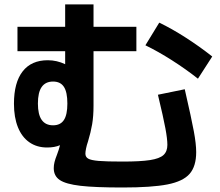

<svg xmlns="http://www.w3.org/2000/svg" viewBox="-20 -793 978 853"><path d="M218.8 -45.9Q218.8 -59.1 222.2 -73Q225.6 -86.9 233.4 -106.4Q241.7 -127.9 246.6 -147.9Q222.7 -137.7 189.5 -137.7Q143.6 -137.7 110.4 -160.9Q77.1 -184.1 59.6 -227.8Q42 -271.5 42 -332Q42 -426.3 80.6 -475.8Q119.1 -525.4 192.4 -525.4Q232.4 -525.4 269.5 -507.8V-565.4H57.6V-673.8H269.5V-773.4H395.5V-673.8H585.9V-565.4H395.5V-323.2Q395.5 -276.9 389.4 -241Q383.3 -205.1 371.1 -165Q365.2 -147.9 362.3 -133.3Q359.4 -118.7 359.4 -110.4Q359.4 -95.7 371.6 -88.4Q383.8 -81.1 418.2 -78.1Q452.6 -75.2 524.4 -75.2Q604 -75.2 646.5 -81.8Q689 -88.4 706.3 -104.2Q723.6 -120.1 723.6 -149.4Q723.6 -175.8 714.8 -222.9Q706.1 -270 681.6 -372.1L800.8 -396.5Q831.1 -264.6 841.3 -209Q851.6 -153.3 851.6 -117.2Q851.6 -54.2 822.5 -20.8Q793.5 12.7 723.9 26.4Q654.3 40 524.4 40Q402.3 40 337.4 32.5Q272.5 24.9 245.6 6.8Q218.8 -11.2 218.8 -45.9ZM279.3 -333Q279.3 -383.8 263.9 -407.2Q248.5 -430.7 215.8 -430.7Q182.1 -430.7 165.3 -406.7Q148.4 -382.8 148.4 -333Q148.4 -284.2 165.3 -260.3Q182.1 -236.3 215.8 -236.3Q248.5 -236.3 263.9 -259.8Q279.3 -283.2 279.3 -333ZM626 -591.8 687.5 -692.4Q742.7 -666 804.7 -626.2Q866.7 -586.4 922.9 -542L859.4 -443.4Q805.7 -485.8 744.4 -524.9Q683.1 -564 626 -591.8Z"/></svg>

Font: Pretendard
Style: Bold
Weight: 700
Designer: Base glyphs from Inter by Rasmus Andersson; Hangeul glyphs from Noto Sans CJK(Source Han Sans) by Jang Soo-young and Kan
Foundry: Kil Hyung-jin
Version: Version 1.309